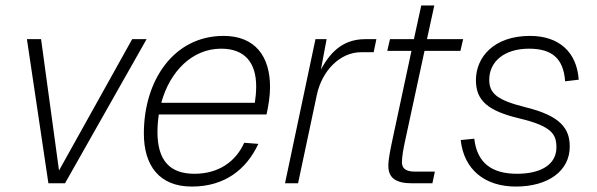

<svg xmlns="http://www.w3.org/2000/svg" viewBox="-20 -674 2194 706"><path d="M158 0H219L519 -530H466L197 -47L131 -530H79Z M685 12C807 12 886 -51 930 -145L878 -149C847 -80 784 -35 695 -35C606 -35 559 -82 559 -189C559 -211 561 -233 564 -253H960C967 -284 973 -321 973 -354C973 -467 918 -542 802 -542C620 -542 509 -380 509 -183C509 -65 566 12 685 12ZM793 -495C880 -495 922 -444 922 -356C922 -335 920 -316 917 -296H573C605 -413 688 -495 793 -495Z M1028 0H1076L1145 -325C1164 -414 1230 -482 1308 -482H1354L1364 -530H1323C1250 -530 1199 -492 1160 -418L1181 -530H1140Z M1495 0H1570L1579 -43H1505C1471 -43 1458 -56 1458 -77C1458 -98 1463 -126 1470 -158L1541 -487H1673L1683 -530H1550L1577 -654H1529L1502 -530H1414L1404 -487H1493L1423 -160C1416 -126 1408 -91 1408 -64C1408 -21 1434 0 1495 0Z M1877 12C1995 12 2075 -45 2075 -135C2075 -200 2043 -248 1911 -280C1808 -306 1779 -330 1779 -381C1779 -447 1834 -495 1925 -495C2010 -495 2052 -459 2058 -375L2108 -381C2101 -483 2035 -542 1929 -542C1796 -542 1730 -464 1730 -379C1730 -303 1776 -266 1888 -239C2011 -210 2026 -179 2026 -132C2026 -69 1969 -35 1881 -35C1787 -35 1734 -76 1724 -164L1674 -159C1686 -50 1763 12 1877 12Z"/></svg>

Font: Geist ExtraLight
Style: Italic
Weight: 200
Italic angle: -12°
Designer: Basement.studio, Andrés Briganti, Mateo Zaragoza
Foundry: Basement.studio, Vercel, Andrés Briganti, Guido Ferreyra, Mateo Zaragoza
Version: Version 1.500